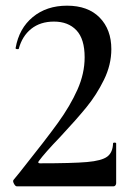

<svg xmlns="http://www.w3.org/2000/svg" viewBox="-20 -656 485 676"><path d="M28 -23Q56 -57 54 -55Q141 -164 184 -223.5Q227 -283 252.5 -340Q278 -397 278 -454Q278 -519 249 -549.5Q220 -580 170 -580Q122 -580 90 -554.5Q58 -529 46 -484Q46 -483 42 -483Q34 -483 35 -487Q47 -556 95.5 -596Q144 -636 216 -636Q290 -636 331 -594Q372 -552 372 -483Q372 -428 346 -375Q320 -322 284 -278Q248 -234 192 -174Q138 -118 116 -88Q112 -81 121 -81Q235 -81 286.5 -85.5Q338 -90 357.5 -104.5Q377 -119 378 -151Q378 -154 383.5 -154Q389 -154 389 -151V-11Q389 -7 386.5 -3.5Q384 0 380 0H39Q34 0 29 -9.5Q24 -19 28 -23Z"/></svg>

Font: Cormorant Infant SemiBold
Style: Regular
Weight: 600
Designer: Christian Thalmann (Catharsis Fonts)
Foundry: Catharsis Fonts
Version: Version 4.000